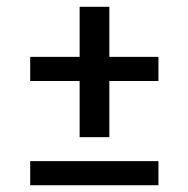

<svg xmlns="http://www.w3.org/2000/svg" viewBox="-20 -548 559 571"><path d="M305.2 -307.1H451.2V-378.9H305.2V-527.8H216.8V-378.9H69.8V-307.1H216.8V-140.1H305.2ZM69.8 2.9H451.2V-68.8H69.8Z"/></svg>

Font: JuniusX
Style: Bold
Weight: 700
Designer: Peter S. Baker
Foundry: Briery Creek Software
Version: Version 1.004